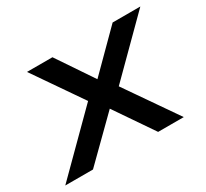

<svg xmlns="http://www.w3.org/2000/svg" viewBox="-130 -648 861 804"><g transform="rotate(-30 300.5 -246.0)"><path d="M-23 0 258 -280 260 -225 76 -492H199L325 -305H303L490 -492H624L357 -226V-279L550 0H426L290 -199H313L111 0Z"/></g></svg>

Font: Nunito Sans 10pt SemiExpanded SemiBold
Style: Italic
Weight: 600
Width: 6
Italic angle: -9°
Designer: Vernon Adams
Foundry: Vernon Adams
Version: Version 3.101;gftools[0.9.27]